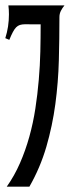

<svg xmlns="http://www.w3.org/2000/svg" viewBox="-20 -704 274 724"><path d="M5.4 0Q34.7 -41.5 55.4 -89.1Q76.2 -136.7 90.6 -188.5Q105 -240.2 113.3 -294.4Q121.6 -348.6 126.2 -402.8Q130.9 -457 132.1 -510Q133.3 -563 133.3 -612.3Q113.3 -611.8 98.9 -612.3Q84.5 -612.8 73.7 -612.5Q63 -612.3 55.2 -609.9Q47.4 -607.4 41 -601.1Q34.7 -594.7 28.6 -583.3Q22.5 -571.8 15.1 -553.7L0 -560.1Q6.8 -581.5 10.3 -604Q13.7 -626.5 13.7 -649.9Q13.7 -658.2 13.2 -666.7Q12.7 -675.3 11.7 -683.6H223.1Q215.3 -674.3 209.7 -663.3Q204.1 -652.3 204.1 -639.6Q204.1 -559.6 201.9 -476.6Q199.7 -393.6 188.7 -311.5Q177.7 -229.5 154.8 -150.6Q131.8 -71.8 90.8 0H5.4Z"/></svg>

Font: XAYAX
Style: Regular
Weight: 400
Designer: Peter Wiegel
Foundry: Peter Wiegel
Version: Version 1.000 2009 initial release